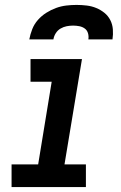

<svg xmlns="http://www.w3.org/2000/svg" viewBox="-20 -760 490 780"><path d="M27 0V-92H135L190 -428H104V-520H313L242 -92H329V0ZM99 -600Q103 -621 111 -641.5Q119 -662 134 -679Q149 -696 168 -708Q187 -720 207.5 -727.5Q228 -735 249 -737.5Q270 -740 291 -740Q312 -740 332.5 -737.5Q353 -735 371 -727.5Q389 -720 404 -708Q419 -696 428 -678.5Q437 -661 438.5 -640.5Q440 -620 437 -600H339Q341 -613 337.5 -625Q334 -637 324.5 -644Q315 -651 302.5 -653.5Q290 -656 277 -656Q264 -656 251 -653.5Q238 -651 226 -644Q214 -637 206.5 -625Q199 -613 197 -600Z"/></svg>

Font: Iosevka Etoile SmBdObl
Style: Regular
Weight: 600
Italic angle: -9°
Designer: Belleve Invis
Foundry: Belleve Invis
Version: Version 15.5.2; ttfautohint (v1.8.4)